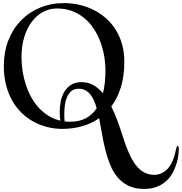

<svg xmlns="http://www.w3.org/2000/svg" viewBox="-20 -793 1185 1251"><path d="M398.9 -772.9Q445.3 -772.9 492.4 -762.7Q539.6 -752.4 583 -731.7Q626.5 -710.9 664.3 -679.4Q702.1 -647.9 730 -605.5Q757.8 -563 773.9 -509.5Q790 -456.1 790 -391.1Q790 -295.4 767.1 -223.1Q744.1 -150.9 705.1 -99.1Q727.5 -54.7 745.8 -4.6Q764.2 45.4 779.8 96.2Q799.8 159.2 820.8 206.1Q841.8 252.9 866.2 284.2Q890.6 315.4 920.2 330.8Q949.7 346.2 986.8 346.2Q1023.9 346.2 1056.6 321.3Q1089.4 296.4 1109.9 242.2Q1117.2 221.7 1120.8 206.1Q1124.5 190.4 1127 179.9Q1129.4 169.4 1131.6 163.8Q1133.8 158.2 1138.2 158.2Q1142.1 158.2 1143.6 164.1Q1145 169.9 1145 179.2Q1145 192.4 1142.3 216.8Q1139.6 241.2 1131.1 270Q1122.6 298.8 1107.4 328.6Q1092.3 358.4 1067.1 382.8Q1042 407.2 1005.6 422.6Q969.2 438 918.9 438Q858.9 438 816.7 417.2Q774.4 396.5 745.1 361.1Q715.8 325.7 697.3 279.3Q678.7 232.9 666 181.9Q653.3 130.9 644.5 77.9Q635.7 24.9 626 -22.9Q574.2 13.2 512.7 30Q451.2 46.9 386.2 46.9Q336.9 46.9 289.3 35.2Q241.7 23.4 199.2 0.2Q156.7 -22.9 121.1 -57.4Q85.4 -91.8 59.6 -137.5Q33.7 -183.1 19.3 -239.7Q4.9 -296.4 4.9 -363.8Q4.9 -453.6 33.9 -528.8Q63 -604 115.2 -658.2Q167.5 -712.4 240 -742.7Q312.5 -772.9 398.9 -772.9ZM512.2 -257.8Q554.2 -257.8 588.6 -238.3Q623 -218.8 650.9 -185.1Q658.7 -217.3 662.8 -253.7Q667 -290 667 -331.1Q667 -381.3 658.2 -431.2Q649.4 -481 631.8 -526.1Q614.3 -571.3 588.1 -609.9Q562 -648.4 526.9 -677Q491.7 -705.6 447.8 -721.7Q403.8 -737.8 351.1 -737.8Q303.2 -737.8 261 -715.3Q218.8 -692.9 187.5 -651.6Q156.2 -610.4 138.2 -552Q120.1 -493.7 120.1 -421.9Q120.1 -374.5 127.4 -328.1Q134.8 -281.7 148.9 -239Q163.1 -196.3 184.3 -158.2Q205.6 -120.1 233.6 -89.8Q261.7 -59.6 296.6 -38.1Q331.5 -16.6 373 -6.8Q371.6 -16.6 370.4 -31Q369.1 -45.4 369.1 -64.9Q369.1 -97.2 375.5 -131.3Q381.8 -165.5 398.2 -193.6Q414.6 -221.7 442.1 -239.7Q469.7 -257.8 512.2 -257.8ZM437 0Q496.6 0 539.3 -22.5Q582 -44.9 609.9 -87.9Q602.1 -116.2 591.6 -139.4Q581.1 -162.6 567.1 -179.4Q553.2 -196.3 534.7 -205.6Q516.1 -214.8 492.2 -214.8Q462.4 -214.8 444.1 -198.7Q425.8 -182.6 415.8 -158.4Q405.8 -134.3 402.3 -106Q398.9 -77.6 398.9 -53.2Q398.9 -38.1 399.4 -23.9Q399.9 -9.8 400.9 -2Q410.2 -0.5 418.9 -0.2Q427.7 0 437 0Z"/></svg>

Font: Henny Penny
Style: Regular
Weight: 400
Version: Version 1.001